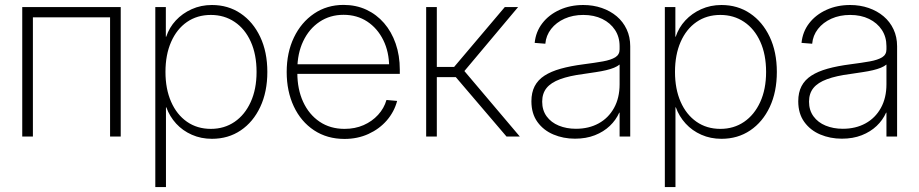

<svg xmlns="http://www.w3.org/2000/svg" viewBox="-20 -551 3711 775"><path d="M467.3 -522.5V0H424.3V-481H112.8V0H69.8V-522.5Z M606.9 204.1V-522.5H649.4V-402.8H650.9Q663.1 -439.9 689.7 -468.5Q716.3 -497.1 753.7 -513.9Q791 -530.8 835.4 -530.8Q900.9 -530.8 951.2 -496.8Q1001.5 -462.9 1030.3 -402.1Q1059.1 -341.3 1059.1 -260.7Q1059.1 -180.2 1030.5 -119.4Q1002 -58.6 951.7 -24.7Q901.4 9.3 835.4 9.3Q791.5 9.3 754.4 -7.1Q717.3 -23.4 690.9 -52.2Q664.6 -81.1 651.4 -117.7H649.9V204.1ZM831.1 -30.8Q885.3 -30.8 926.8 -59.1Q968.3 -87.4 991.9 -139.2Q1015.6 -190.9 1015.6 -260.7Q1015.6 -331.1 992.2 -382.8Q968.8 -434.6 927 -462.6Q885.3 -490.7 831.1 -490.7Q775.9 -490.7 734.6 -462.2Q693.4 -433.6 670.7 -381.8Q647.9 -330.1 647.9 -260.7Q647.9 -191.9 670.7 -140.1Q693.4 -88.4 734.6 -59.6Q775.9 -30.8 831.1 -30.8Z M1370.6 9.8Q1300.3 9.8 1247.6 -25.1Q1194.8 -60.1 1166 -121.3Q1137.2 -182.6 1137.2 -260.3Q1137.2 -338.9 1166.5 -399.9Q1195.8 -460.9 1247.8 -496.1Q1299.8 -531.2 1366.7 -531.2Q1417 -531.2 1458.5 -512Q1500 -492.7 1530.3 -457.8Q1560.5 -422.9 1577.1 -375Q1593.8 -327.1 1593.8 -269.5V-252.9H1160.6V-291.5H1568.8L1550.8 -279.8Q1550.8 -341.3 1527.1 -389.2Q1503.4 -437 1462.2 -464.1Q1420.9 -491.2 1366.7 -491.2Q1312 -491.2 1269.8 -462.9Q1227.5 -434.6 1203.9 -384.8Q1180.2 -335 1180.2 -270.5V-256.8Q1180.2 -190.9 1203.6 -139.9Q1227.1 -88.9 1270 -59.8Q1313 -30.8 1370.6 -30.8Q1413.1 -30.8 1447.5 -45.9Q1481.9 -61 1506.1 -87.4Q1530.3 -113.8 1540 -147.5L1583 -143.6Q1571.3 -99.6 1541.3 -64.9Q1511.2 -30.3 1467.3 -10.3Q1423.3 9.8 1370.6 9.8Z M1700.2 0V-522.5H1743.2V-280.8H1813L2017.6 -522.5H2071.3L1854.5 -264.2L2078.1 0H2024.4L1819.8 -239.7H1743.2V0Z M2300.8 8.8Q2253.9 8.8 2213.9 -8.1Q2173.8 -24.9 2149.4 -58.6Q2125 -92.3 2125 -142.1Q2125 -177.7 2138.2 -203.1Q2151.4 -228.5 2177.7 -245.6Q2204.1 -262.7 2243.4 -273.7Q2282.7 -284.7 2335.4 -291.5Q2381.3 -297.4 2413.8 -303.2Q2446.3 -309.1 2463.6 -319.8Q2481 -330.6 2481 -351.6V-364.7Q2481 -401.9 2462.4 -430.2Q2443.8 -458.5 2410.9 -474.6Q2377.9 -490.7 2334.5 -490.7Q2292.5 -490.7 2258.8 -475.6Q2225.1 -460.4 2204.6 -434.1Q2184.1 -407.7 2181.2 -374.5L2138.2 -377.9Q2142.6 -422.9 2169.2 -457.3Q2195.8 -491.7 2238.8 -511.2Q2281.7 -530.8 2334.5 -530.8Q2374.5 -530.8 2409.2 -518.8Q2443.8 -506.8 2469.5 -485.1Q2495.1 -463.4 2509.5 -432.6Q2523.9 -401.9 2523.9 -364.3V0H2481V-96.2H2479.5Q2466.3 -66.4 2441.4 -42.7Q2416.5 -19 2381.1 -5.1Q2345.7 8.8 2300.8 8.8ZM2304.7 -31.2Q2356.9 -31.2 2396.5 -53Q2436 -74.7 2458.5 -115.2Q2481 -155.8 2481 -210.9V-290.5Q2472.2 -283.2 2458.5 -277.6Q2444.8 -272 2426.3 -267.6Q2407.7 -263.2 2384.8 -259.8Q2361.8 -256.3 2335.4 -252.4Q2278.3 -245.1 2241.2 -231.4Q2204.1 -217.8 2186.3 -195.8Q2168.5 -173.8 2168.5 -140.6Q2168.5 -106 2186.5 -81.3Q2204.6 -56.6 2235.6 -43.9Q2266.6 -31.2 2304.7 -31.2Z M2663.6 204.1V-522.5H2706.1V-402.8H2707.5Q2719.7 -439.9 2746.3 -468.5Q2772.9 -497.1 2810.3 -513.9Q2847.7 -530.8 2892.1 -530.8Q2957.5 -530.8 3007.8 -496.8Q3058.1 -462.9 3086.9 -402.1Q3115.7 -341.3 3115.7 -260.7Q3115.7 -180.2 3087.2 -119.4Q3058.6 -58.6 3008.3 -24.7Q2958 9.3 2892.1 9.3Q2848.1 9.3 2811 -7.1Q2773.9 -23.4 2747.6 -52.2Q2721.2 -81.1 2708 -117.7H2706.5V204.1ZM2887.7 -30.8Q2941.9 -30.8 2983.4 -59.1Q3024.9 -87.4 3048.6 -139.2Q3072.3 -190.9 3072.3 -260.7Q3072.3 -331.1 3048.8 -382.8Q3025.4 -434.6 2983.6 -462.6Q2941.9 -490.7 2887.7 -490.7Q2832.5 -490.7 2791.3 -462.2Q2750 -433.6 2727.3 -381.8Q2704.6 -330.1 2704.6 -260.7Q2704.6 -191.9 2727.3 -140.1Q2750 -88.4 2791.3 -59.6Q2832.5 -30.8 2887.7 -30.8Z M3377.9 8.8Q3331.1 8.8 3291 -8.1Q3251 -24.9 3226.6 -58.6Q3202.1 -92.3 3202.1 -142.1Q3202.1 -177.7 3215.3 -203.1Q3228.5 -228.5 3254.9 -245.6Q3281.2 -262.7 3320.6 -273.7Q3359.9 -284.7 3412.6 -291.5Q3458.5 -297.4 3491 -303.2Q3523.4 -309.1 3540.8 -319.8Q3558.1 -330.6 3558.1 -351.6V-364.7Q3558.1 -401.9 3539.6 -430.2Q3521 -458.5 3488 -474.6Q3455.1 -490.7 3411.6 -490.7Q3369.6 -490.7 3335.9 -475.6Q3302.2 -460.4 3281.7 -434.1Q3261.2 -407.7 3258.3 -374.5L3215.3 -377.9Q3219.7 -422.9 3246.3 -457.3Q3272.9 -491.7 3315.9 -511.2Q3358.9 -530.8 3411.6 -530.8Q3451.7 -530.8 3486.3 -518.8Q3521 -506.8 3546.6 -485.1Q3572.3 -463.4 3586.7 -432.6Q3601.1 -401.9 3601.1 -364.3V0H3558.1V-96.2H3556.6Q3543.5 -66.4 3518.6 -42.7Q3493.7 -19 3458.3 -5.1Q3422.9 8.8 3377.9 8.8ZM3381.8 -31.2Q3434.1 -31.2 3473.6 -53Q3513.2 -74.7 3535.6 -115.2Q3558.1 -155.8 3558.1 -210.9V-290.5Q3549.3 -283.2 3535.6 -277.6Q3522 -272 3503.4 -267.6Q3484.9 -263.2 3461.9 -259.8Q3439 -256.3 3412.6 -252.4Q3355.5 -245.1 3318.4 -231.4Q3281.2 -217.8 3263.4 -195.8Q3245.6 -173.8 3245.6 -140.6Q3245.6 -106 3263.7 -81.3Q3281.7 -56.6 3312.7 -43.9Q3343.8 -31.2 3381.8 -31.2Z"/></svg>

Font: Inter 28pt ExtraLight
Style: Regular
Weight: 250
Designer: Rasmus Andersson
Foundry: rsms
Version: Version 4.001;git-66647c0bb